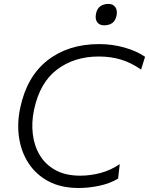

<svg xmlns="http://www.w3.org/2000/svg" viewBox="-20 -951 762 982"><path d="M382.5 10.5Q292.5 10.5 228.5 -23.5Q164.5 -57.5 126.5 -115.5Q88.5 -173.5 77.5 -247Q66.5 -320.5 83.5 -399.5Q117 -559.5 223.2 -642.5Q329.5 -725.5 487 -725.5Q553.5 -725.5 616 -708Q678.5 -690.5 722 -660.5L701.5 -595Q650 -631 597.8 -646.5Q545.5 -662 485 -662Q360.5 -662 272 -595.5Q183.5 -529 154 -389Q140.5 -325 147.8 -264.8Q155 -204.5 184 -156.5Q213 -108.5 264.5 -80.5Q316 -52.5 390.5 -52.5Q441.5 -52.5 493.8 -66.2Q546 -80 592.5 -111.5L584 -37.5Q543.5 -13 489.2 -1.2Q435 10.5 382.5 10.5ZM512.5 -821.5Q489 -821.5 477.2 -837.5Q465.5 -853.5 471 -881Q477 -908.5 494.2 -919.8Q511.5 -931 535 -931Q558.5 -931 570 -914.2Q581.5 -897.5 576 -871Q570 -843.5 553.2 -832.5Q536.5 -821.5 512.5 -821.5Z"/></svg>

Font: Commissioner Light
Style: Italic
Weight: 300
Italic angle: -12°
Designer: Kostas Bartsokas
Foundry: Kostas Bartsokas
Version: Version 1.000; ttfautohint (v1.8.3)